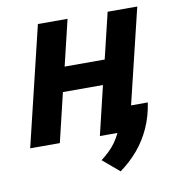

<svg xmlns="http://www.w3.org/2000/svg" viewBox="-78 -595 764 831"><g transform="rotate(-10 303.5 -179.0)"><path d="M385.5 166 312.5 104.2Q331.5 89.8 347.4 74.6Q363.2 59.5 376.8 41Q390.2 22.5 400.8 0H323.5L375 -215.2H199L147.5 0H17.2L143.5 -524H273.8L225.5 -322.5H401.5L450 -524H580.2L479.5 -107.2H553Q544 -46.5 521.1 3.5Q498.2 53.5 464.4 93.5Q430.5 133.5 385.5 166Z"/></g></svg>

Font: Ubuntu Sans
Style: Italic
Weight: 400
Italic angle: -13.5°
Designer: Dalton Maag Ltd
Foundry: Dalton Maag Ltd
Version: Version 1.006